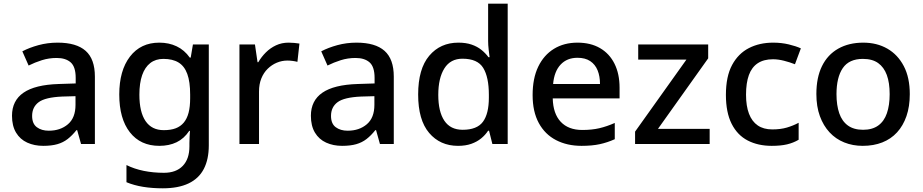

<svg xmlns="http://www.w3.org/2000/svg" viewBox="-20 -780 4999 1040"><path d="M292 -549Q394 -549 444 -504.5Q494 -460 494 -365V0H419L398 -75H394Q371 -46 346.5 -27Q322 -8 290.5 1Q259 10 214 10Q166 10 127.5 -7.5Q89 -25 67 -61.5Q45 -98 45 -153Q45 -235 107.5 -278Q170 -321 298 -325L390 -328V-358Q390 -418 363 -442Q336 -466 287 -466Q245 -466 207 -454Q169 -442 135 -425L101 -502Q139 -522 188.5 -535.5Q238 -549 292 -549ZM317 -257Q225 -253 189.5 -226.5Q154 -200 154 -152Q154 -110 179.5 -91Q205 -72 244 -72Q307 -72 348 -107Q389 -142 389 -212V-259Z M843 -549Q895 -549 937 -529Q979 -509 1008 -468H1013L1025 -539H1111V7Q1111 83 1084 135Q1057 187 1001.5 213.5Q946 240 862 240Q804 240 755 232Q706 224 665 207V114Q707 135 758.5 145.5Q810 156 868 156Q934 156 970 118.5Q1006 81 1006 13V-5Q1006 -18 1007 -39.5Q1008 -61 1009 -71H1005Q977 -29 936.5 -9.5Q896 10 843 10Q741 10 683.5 -63.5Q626 -137 626 -268Q626 -398 684 -473.5Q742 -549 843 -549ZM865 -461Q823 -461 794 -438.5Q765 -416 750 -373Q735 -330 735 -267Q735 -173 768.5 -124Q802 -75 867 -75Q905 -75 931.5 -85Q958 -95 975.5 -116Q993 -137 1001.5 -169.5Q1010 -202 1010 -248V-268Q1010 -337 994.5 -379.5Q979 -422 947 -441.5Q915 -461 865 -461Z M1543 -549Q1557 -549 1574 -547.5Q1591 -546 1602 -544L1591 -445Q1580 -448 1565 -450Q1550 -452 1537 -452Q1507 -452 1479.5 -440.5Q1452 -429 1430 -407.5Q1408 -386 1395.5 -355Q1383 -324 1383 -284V0H1277V-539H1361L1375 -443H1379Q1396 -472 1420 -496Q1444 -520 1475 -534.5Q1506 -549 1543 -549Z M1911 -549Q2013 -549 2063 -504.5Q2113 -460 2113 -365V0H2038L2017 -75H2013Q1990 -46 1965.5 -27Q1941 -8 1909.5 1Q1878 10 1833 10Q1785 10 1746.5 -7.5Q1708 -25 1686 -61.5Q1664 -98 1664 -153Q1664 -235 1726.5 -278Q1789 -321 1917 -325L2009 -328V-358Q2009 -418 1982 -442Q1955 -466 1906 -466Q1864 -466 1826 -454Q1788 -442 1754 -425L1720 -502Q1758 -522 1807.5 -535.5Q1857 -549 1911 -549ZM1936 -257Q1844 -253 1808.5 -226.5Q1773 -200 1773 -152Q1773 -110 1798.5 -91Q1824 -72 1863 -72Q1926 -72 1967 -107Q2008 -142 2008 -212V-259Z M2461 10Q2364 10 2304.5 -60Q2245 -130 2245 -268Q2245 -407 2305 -478Q2365 -549 2463 -549Q2504 -549 2534.5 -538.5Q2565 -528 2587.5 -510Q2610 -492 2626 -470H2632Q2630 -484 2627 -510.5Q2624 -537 2624 -558V-760H2730V0H2647L2629 -72H2624Q2609 -49 2586.5 -30.5Q2564 -12 2533 -1Q2502 10 2461 10ZM2486 -77Q2564 -77 2596 -120.5Q2628 -164 2628 -251V-267Q2628 -362 2597.5 -412Q2567 -462 2485 -462Q2420 -462 2387 -409.5Q2354 -357 2354 -266Q2354 -175 2387 -126Q2420 -77 2486 -77Z M3108 -549Q3179 -549 3230 -519.5Q3281 -490 3308.5 -435Q3336 -380 3336 -305V-247H2974Q2976 -164 3017.5 -120Q3059 -76 3134 -76Q3186 -76 3226.5 -85.5Q3267 -95 3310 -114V-26Q3270 -8 3228.5 1Q3187 10 3130 10Q3052 10 2992 -21Q2932 -52 2898.5 -113.5Q2865 -175 2865 -265Q2865 -356 2895.5 -419Q2926 -482 2980.5 -515.5Q3035 -549 3108 -549ZM3108 -467Q3051 -467 3016.5 -430Q2982 -393 2976 -325H3230Q3230 -367 3217 -399Q3204 -431 3177 -449Q3150 -467 3108 -467Z M3824 0H3420V-67L3698 -457H3437V-539H3816V-464L3544 -82H3824Z M4160 10Q4086 10 4030 -19Q3974 -48 3943 -109.5Q3912 -171 3912 -266Q3912 -366 3945.5 -428Q3979 -490 4036.5 -519.5Q4094 -549 4168 -549Q4213 -549 4252.5 -539.5Q4292 -530 4318 -518L4286 -432Q4258 -443 4226.5 -451Q4195 -459 4167 -459Q4117 -459 4084.5 -437.5Q4052 -416 4036.5 -373.5Q4021 -331 4021 -267Q4021 -206 4037 -164Q4053 -122 4084.5 -100.5Q4116 -79 4163 -79Q4208 -79 4242 -89Q4276 -99 4306 -115V-23Q4277 -6 4243 2Q4209 10 4160 10Z M4908 -270Q4908 -203 4890 -151Q4872 -99 4839 -63Q4806 -27 4759 -8.5Q4712 10 4653 10Q4599 10 4553 -8.5Q4507 -27 4473.5 -63Q4440 -99 4421 -151Q4402 -203 4402 -271Q4402 -360 4432.5 -422Q4463 -484 4520.5 -516.5Q4578 -549 4656 -549Q4730 -549 4786.5 -516.5Q4843 -484 4875.5 -422Q4908 -360 4908 -270ZM4511 -270Q4511 -210 4526 -166.5Q4541 -123 4573 -100Q4605 -77 4655 -77Q4705 -77 4737 -100Q4769 -123 4784 -166.5Q4799 -210 4799 -270Q4799 -332 4783.5 -374Q4768 -416 4736.5 -438.5Q4705 -461 4654 -461Q4579 -461 4545 -411Q4511 -361 4511 -270Z"/></svg>

Font: Noto Sans Thai Medium
Style: Regular
Weight: 500
Designer: Monotype Design Team
Foundry: Monotype Imaging Inc.
Version: Version 2.001